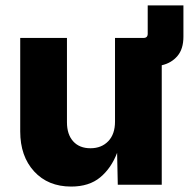

<svg xmlns="http://www.w3.org/2000/svg" viewBox="-20 -687 720 714"><path d="M244.6 6.8Q158.7 6.8 106.9 -49.6Q55.2 -106 55.2 -198.2V-545.9H229V-232.4Q229 -187 252.2 -161.4Q275.4 -135.7 316.4 -135.7Q357.4 -135.7 382.6 -161.9Q407.7 -188 407.7 -234.9V-545.9H513.7Q529.3 -545.9 529.3 -561.5V-667H662.1V-550.8Q662.1 -504.9 639.9 -478.8Q617.7 -452.6 581.5 -444.3V0H418L415.5 -118.7Q394 -62 352.8 -27.6Q311.5 6.8 244.6 6.8Z"/></svg>

Font: Inter Extra Bold
Style: Regular
Weight: 800
Designer: Rasmus Andersson
Foundry: rsms
Version: Version 4.000;git-3c8e0fc